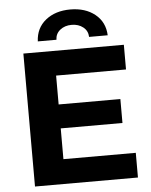

<svg xmlns="http://www.w3.org/2000/svg" viewBox="-60 -958 791 1007"><g transform="rotate(-5 335.5 -454.5)"><path d="M625 -130V0H83V-700H612V-570H244V-418H569V-292H244V-130ZM348 -909Q427 -909 478 -868Q529 -827 532 -757H434Q433 -789 408.5 -808.5Q384 -828 348 -828Q312 -828 287.5 -808.5Q263 -789 262 -757H164Q167 -827 218 -868Q269 -909 348 -909Z"/></g></svg>

Font: APTA Sans Regular
Style: Bold Italic
Weight: 700
Version: Version 7.200